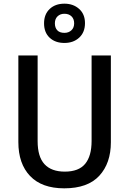

<svg xmlns="http://www.w3.org/2000/svg" viewBox="-20 -1016 704 1046"><path d="M584 -241Q584 -127 521 -58.5Q458 10 330 10Q208 10 144 -57Q80 -124 80 -242V-714H185V-247Q185 -162 222.5 -121.5Q260 -81 333 -81Q409 -81 444 -123.5Q479 -166 479 -248V-714H584ZM331 -782Q281 -782 250.5 -810.5Q220 -839 220 -889Q220 -938 250.5 -967Q281 -996 331 -996Q379 -996 411 -967.5Q443 -939 443 -890Q443 -840 411.5 -811Q380 -782 331 -782ZM331 -837Q354 -837 369 -851Q384 -865 384 -889Q384 -913 369.5 -927Q355 -941 331 -941Q308 -941 293.5 -927Q279 -913 279 -889Q279 -865 292 -851Q305 -837 331 -837Z"/></svg>

Font: Noto Sans Gurmukhi SemiCondensed Medium
Style: Regular
Weight: 500
Width: 4
Designer: Jelle Bosma - Monotype Design Team
Foundry: Monotype Imaging Inc.
Version: Version 2.004; ttfautohint (v1.8.4.7-5d5b)